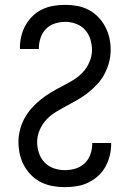

<svg xmlns="http://www.w3.org/2000/svg" viewBox="-20 -763 540 791"><path d="M247 8Q222 8 197 3.5Q172 -1 149.5 -12Q127 -23 109 -41Q91 -59 79 -81Q67 -103 61.5 -128Q56 -153 56 -178Q56 -203 62.5 -228.5Q69 -254 81.5 -276.5Q94 -299 111 -318Q128 -337 148 -353Q168 -369 190.5 -382.5Q213 -396 235.5 -407.5Q258 -419 280.5 -432.5Q303 -446 320.5 -464.5Q338 -483 348.5 -507.5Q359 -532 359 -558Q359 -580 352 -602Q345 -624 330 -640.5Q315 -657 293 -665Q271 -673 249 -673Q227 -673 205.5 -666Q184 -659 169 -643.5Q154 -628 147 -606.5Q140 -585 140 -564V-561H62V-565Q62 -589 67.5 -613Q73 -637 85 -658.5Q97 -680 114.5 -697Q132 -714 154 -724.5Q176 -735 200.5 -739Q225 -743 249 -743Q274 -743 298.5 -738.5Q323 -734 345 -722.5Q367 -711 384.5 -693Q402 -675 413.5 -653Q425 -631 430.5 -607Q436 -583 436 -558Q436 -532 429.5 -507Q423 -482 411 -459Q399 -436 381.5 -417Q364 -398 344 -382Q324 -366 301.5 -353Q279 -340 256.5 -328Q234 -316 211.5 -302.5Q189 -289 171.5 -270.5Q154 -252 143.5 -227.5Q133 -203 133 -178Q133 -155 140.5 -132.5Q148 -110 164 -93.5Q180 -77 202 -69.5Q224 -62 247 -62Q269 -62 291 -68.5Q313 -75 329 -90.5Q345 -106 352.5 -127.5Q360 -149 360 -171V-174H438V-170Q438 -145 432 -121Q426 -97 414 -75.5Q402 -54 383.5 -37.5Q365 -21 343 -10.5Q321 0 296.5 4Q272 8 247 8Z"/></svg>

Font: Iosevka SS18
Style: Regular
Weight: 400
Monospace: yes
Designer: Belleve Invis
Foundry: Belleve Invis
Version: Version 25.1.1; ttfautohint (v1.8.4)